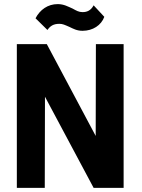

<svg xmlns="http://www.w3.org/2000/svg" viewBox="-20 -915 693 935"><path d="M62 0H198L199 -444L436 0H582V-700H447L446 -253L208 -700H62ZM153 -826 211 -769C224 -788 240 -799 269 -799C285 -799 295 -794 318 -784C337 -775 354 -765 382 -765C432 -765 473 -792 488 -833L436 -889C422 -863 403 -856 382 -856C364 -856 352 -863 334 -873C311 -883 291 -895 261 -895C213 -895 175 -868 153 -826Z"/></svg>

Font: Vanilla Cream ExtraBold
Style: Regular
Weight: 800
Designer: Jeremy Tribby, Jinavaṁso
Foundry: Tribby Type
Version: Version 1.422;Glyphs 3.1.2 (3151)